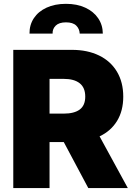

<svg xmlns="http://www.w3.org/2000/svg" viewBox="-20 -962 686 982"><path d="M47.9 -707H348.6Q427.2 -707 486.6 -678.2Q545.9 -649.4 578.1 -595.5Q610.4 -541.5 610.4 -467.8Q610.4 -395.5 578.9 -343.8Q547.4 -292 489.3 -264.6L633.8 0H431.6L306.2 -235.4H233.4V0H47.9ZM305.7 -380.9Q359.9 -380.9 387.9 -401.9Q416 -422.9 416 -467.8Q416 -513.7 387.7 -536.1Q359.4 -558.6 305.7 -558.6H233.4V-380.9ZM317.4 -942.4Q373.5 -942.4 416 -922.9Q458.5 -903.3 481.9 -868.9Q505.4 -834.5 505.9 -790H387.7Q386.7 -814.5 369.9 -831.1Q353 -847.7 317.4 -847.7Q282.2 -847.7 265.1 -831.1Q248 -814.5 249 -790H130.9Q130.4 -834.5 153.1 -868.9Q175.8 -903.3 218.3 -922.9Q260.7 -942.4 317.4 -942.4Z"/></svg>

Font: Pretendard JP Black
Style: Regular
Weight: 900
Designer: Base glyphs from Inter by Rasmus Andersson; Hangeul glyphs from Noto Sans CJK(Source Han Sans) by Jang Soo-young and Kan
Foundry: Kil Hyung-jin
Version: Version 1.309